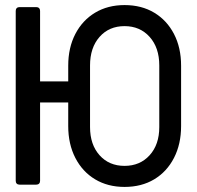

<svg xmlns="http://www.w3.org/2000/svg" viewBox="-20 -728 776 757"><path d="M249 -407V-469Q249 -540 277 -594Q305 -648 355 -678Q405 -708 471 -708Q538 -708 588 -678Q638 -648 666 -594Q694 -540 694 -469V-231Q694 -160 666 -105.5Q638 -51 588 -21Q538 9 471 9Q405 9 355 -21Q305 -51 277 -105.5Q249 -160 249 -231V-324H138V-15Q138 -8 134 -4Q130 0 123 0H57Q50 0 46 -4Q42 -8 42 -15V-685Q42 -692 46 -696Q50 -700 57 -700H123Q130 -700 134 -696Q138 -692 138 -685V-407ZM335 -227Q335 -158 372.5 -116Q410 -74 471 -74Q532 -74 570 -116Q608 -158 608 -227V-470Q608 -540 570 -582.5Q532 -625 471 -625Q410 -625 372.5 -582.5Q335 -540 335 -470Z"/></svg>

Font: Barlow_Medium_SS
Style: Regular
Weight: 500
Designer: Jeremy Tribby
Foundry: Jeremy Tribby
Version: Version 1.101 August 23, 2024